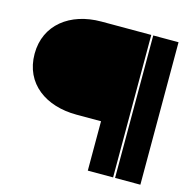

<svg xmlns="http://www.w3.org/2000/svg" viewBox="-90 -668 745 755"><g transform="rotate(15 282.5 -290.0)"><path d="M11 -390C11 -268 108 -201 232 -201H332V0H435V-580H232C105 -580 11 -508 11 -390ZM443 0H546V-580H443Z"/></g></svg>

Font: Charger Sport
Style: BlkNrw
Weight: 900
Designer: Jasper
Foundry: Cannot Into Space Fonts
Version: Version 1.1